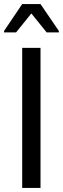

<svg xmlns="http://www.w3.org/2000/svg" viewBox="-25 -923 309 943"><path d="M84 0V-688H174V0ZM-5 -764V-771L84 -903H174L264 -771V-764H204L129 -857L54 -764Z"/></svg>

Font: Saira Semi Condensed
Style: Regular
Weight: 400
Width: 4
Designer: Hector Gatti with collaboration of the Omnibus-Type team
Foundry: Omnibus-Type
Version: Version 1.001; ttfautohint (v1.8)